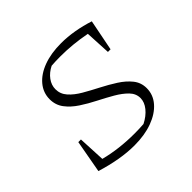

<svg xmlns="http://www.w3.org/2000/svg" viewBox="-136 -672 825 825"><g transform="rotate(-45 276.5 -259.0)"><path d="M447 -357 441 -473Q364 -488 288 -488Q274 -488 260 -487.5Q246 -487 234 -486Q206 -472 190 -450Q174 -428 174 -403Q174 -374 194 -351.5Q214 -329 246 -310.5Q278 -292 314 -273.5Q350 -255 382 -234.5Q414 -214 434.5 -188.5Q455 -163 455 -129Q455 -89 428 -58Q401 -27 353.5 -9.5Q306 8 243 8Q160 8 56 -24L83 -173H99L105 -49Q186 -28 280 -28Q309 -28 336 -30Q368 -46 387 -69.5Q406 -93 406 -118Q406 -145 385.5 -166Q365 -187 333 -205.5Q301 -224 265.5 -242Q230 -260 198 -281Q166 -302 146 -328.5Q126 -355 126 -390Q126 -430 152 -461Q178 -492 224 -509Q270 -526 331 -526Q370 -526 410.5 -519Q451 -512 491 -499L463 -357Z"/></g></svg>

Font: Piazzolla SC ExtraLight
Style: Italic
Weight: 200
Italic angle: -11.3°
Designer: Juan Pablo del Peral
Foundry: Huerta Tipografica
Version: Version 1.330